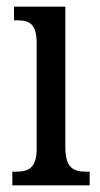

<svg xmlns="http://www.w3.org/2000/svg" viewBox="-20 -556 300 576"><path d="M17 0H249V-41H239C200 -41 176 -52 176 -115V-536H22V-495H32C69 -495 90 -484 90 -425V-110C90 -51 65 -41 27 -41H17Z"/></svg>

Font: Noto Serif Myanmar ExtCond
Style: Regular
Weight: 400
Width: 2
Designer: Ben Mitchell and the Monotype Design Team
Foundry: Monotype Imaging Inc.
Version: Version 2.106